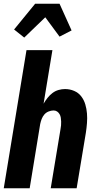

<svg xmlns="http://www.w3.org/2000/svg" viewBox="-20 -1002 540 1022"><path d="M0 0 121 -735H259L212 -450Q221 -466 233 -481Q245 -496 259.5 -507Q274 -518 291.5 -523Q309 -528 326 -528Q352 -528 375 -518Q398 -508 412.5 -489Q427 -470 434 -446.5Q441 -423 443 -398Q445 -373 443 -347Q441 -321 437 -295L388 0H250L302 -314Q304 -325 305 -335Q306 -345 305.5 -355.5Q305 -366 303.5 -376Q302 -386 297 -394.5Q292 -403 284 -408.5Q276 -414 265 -414Q252 -414 238.5 -408.5Q225 -403 216 -392.5Q207 -382 202 -369Q197 -356 194 -342L138 0ZM109 -802 55 -845 167 -982H297L361 -840L297 -807L221 -910Z"/></svg>

Font: Iosevka Heavy Oblique
Style: Regular
Weight: 900
Italic angle: -9°
Monospace: yes
Designer: Belleve Invis
Foundry: Belleve Invis
Version: Version 32.5.0; ttfautohint (v1.8.4)